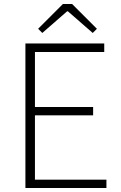

<svg xmlns="http://www.w3.org/2000/svg" viewBox="-20 -947 607 967"><path d="M108 0V-728H505V-685H156V-408H449V-366H156V-42H516V0ZM193 -781 172 -802 297 -927H343L468 -802L447 -781L322 -890H318Z"/></svg>

Font: Noto Sans KR Thin ExtraLight
Style: Regular
Weight: 250
Version: Version 2.004-H2;hotconv 1.0.118;makeotfexe 2.5.65603